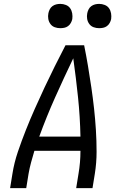

<svg xmlns="http://www.w3.org/2000/svg" viewBox="-20 -968 640 988"><path d="M32 0 44 -74Q53 -131 72 -187Q91 -243 113 -298.5Q135 -354 159.5 -409Q184 -464 209.5 -518.5Q235 -573 262 -627Q289 -681 317 -735H413Q424 -681 433 -627Q442 -573 450 -518.5Q458 -464 464 -409.5Q470 -355 473.5 -299Q477 -243 477 -186.5Q477 -130 468 -74L456 0H372L384 -74Q389 -103 391.5 -132.5Q394 -162 394 -192H157Q148 -162 140 -132.5Q132 -103 127 -74L115 0ZM394 -265Q392 -367 381.5 -467.5Q371 -568 357 -668Q309 -568 264 -467.5Q219 -367 182 -265ZM490 -823Q475 -823 461.5 -828Q448 -833 439.5 -844.5Q431 -856 428.5 -870.5Q426 -885 429 -900Q431 -910 436 -920Q441 -930 450 -936.5Q459 -943 469.5 -945.5Q480 -948 490 -948Q505 -948 519 -942.5Q533 -937 541 -925.5Q549 -914 551.5 -899.5Q554 -885 552 -870Q550 -860 544.5 -850Q539 -840 530 -833.5Q521 -827 510.5 -825Q500 -823 490 -823ZM290 -823Q275 -823 261.5 -828Q248 -833 239.5 -844.5Q231 -856 228.5 -870.5Q226 -885 229 -900Q231 -910 236 -920Q241 -930 250 -936.5Q259 -943 269.5 -945.5Q280 -948 290 -948Q305 -948 319 -942.5Q333 -937 341 -925.5Q349 -914 351.5 -899.5Q354 -885 352 -870Q350 -860 344.5 -850Q339 -840 330 -833.5Q321 -827 310.5 -825Q300 -823 290 -823Z"/></svg>

Font: Iosevka Curly Extended Oblique
Style: Regular
Weight: 400
Width: 7
Italic angle: -9°
Monospace: yes
Designer: Belleve Invis
Foundry: Belleve Invis
Version: Version 11.1.0; ttfautohint (v1.8.3)